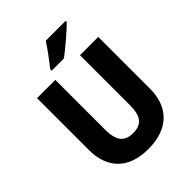

<svg xmlns="http://www.w3.org/2000/svg" viewBox="-260 -1132 1211 1211"><g transform="rotate(-45 345.5 -526.5)"><path d="M545 -987V-997H368C340 -952 294 -893 261 -850V-837H370C421 -875 509 -950 545 -987ZM619 -318V-780H456V-336C456 -235 423 -195 346 -195C274 -195 236 -232 236 -335V-780H73V-317C73 -152 168 -56 343 -56C526 -56 619 -159 619 -318Z"/></g></svg>

Font: Noto Sans Malayalam UI SemiCondensed ExtraBold
Style: Regular
Weight: 800
Width: 4
Designer: Jelle Bosma - Monotype Design Team
Foundry: Monotype Imaging Inc.
Version: Version 2.104